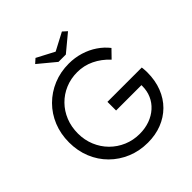

<svg xmlns="http://www.w3.org/2000/svg" viewBox="-232 -1052 1230 1230"><g transform="rotate(-45 383.0 -437.0)"><path d="M407.3 10Q331.6 10 266.5 -17Q201.3 -44 152.7 -92.5Q104 -141 77.2 -206.5Q50.4 -272 50.4 -348.7Q50.4 -425.3 77 -490.8Q103.7 -556.3 152.2 -604.8Q200.7 -653.3 265.6 -680.3Q330.6 -707.3 406.3 -707.3Q460.6 -707.3 510.6 -692Q560.6 -676.7 601.6 -648.8Q642.6 -621 670.7 -584.6L618.5 -530.9Q574.2 -578.6 520.1 -604.5Q466.1 -630.3 406.3 -630.3Q347.2 -630.3 297.2 -609.1Q247.1 -588 209.8 -549.9Q172.4 -511.9 151.7 -460.6Q131 -409.4 131 -348.7Q131 -289.6 152.4 -238.2Q173.7 -186.8 211.9 -148.4Q250.1 -110 300.8 -88.5Q351.5 -67 409.3 -67Q459.4 -67 501.3 -82.2Q543.2 -97.4 574.1 -125.2Q605 -152.9 621.5 -190.4Q638 -227.8 638 -271.6V-291.3L650 -280.3H408.3V-358.7H719.3Q720.7 -349.3 721.3 -341.2Q722 -333.1 722.3 -326.1Q722.7 -319.1 722.7 -312.5Q722.7 -238.1 699.3 -178.6Q676 -119 633.7 -77Q591.3 -35 533.8 -12.5Q476.3 10 407.3 10ZM367.8 -761.4 252.1 -857.3 281.4 -883.6 413.6 -814.2H388.7L520.6 -883.6L549.8 -857.3L434.2 -761.4Z"/></g></svg>

Font: Lexend Medium
Style: Regular
Weight: 500
Designer: Bonnie Shaver-Troup, Thomas Jockin
Foundry: Lexend
Version: Version 1.005